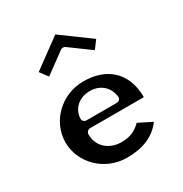

<svg xmlns="http://www.w3.org/2000/svg" viewBox="-183 -947 1023 1075"><g transform="rotate(-30 328.5 -409.5)"><path d="M140.1 -672.8 178.2 -621.8 311.2 -719.2C319.2 -725 331.8 -725.7 340.8 -719.2L473.8 -621.8L511.9 -672.8L326 -809ZM580 -257C579.1 -422.1 474.9 -503 330 -503C188 -503 73 -391.4 73 -256C73 -121.7 188 -10 330 -10C429 -10 506.8 -38.5 559.5 -109.3L473.2 -152.5C433.6 -113.7 398.1 -101 343 -101C290.6 -101 207 -134.4 207 -232C207 -242.7 216.9 -257 232 -257ZM237 -305C220.5 -305 211.2 -318.7 212.1 -331.6C215.9 -391.7 262.6 -438 335 -438C397.9 -438 447 -399.5 456.7 -333.7C460.1 -310.8 441.8 -305 432 -305Z"/></g></svg>

Font: Hussar Ekologiczny
Style: Regular
Weight: 400
Foundry: Cannot Into Space Fonts
Version: Version 0.97